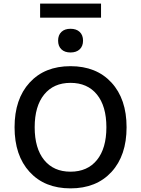

<svg xmlns="http://www.w3.org/2000/svg" viewBox="-20 -1038 785 1068"><path d="M542 -1018.1V-939.9H203.1V-1018.1ZM372.1 -877.9Q404.8 -877.9 423.3 -860.4Q441.9 -842.8 441.9 -812Q441.9 -781.2 423.3 -763.7Q404.8 -746.1 372.1 -746.1Q339.8 -746.1 321.5 -763.7Q303.2 -781.2 303.2 -812Q303.2 -842.8 321.5 -860.4Q339.8 -877.9 372.1 -877.9ZM372.1 -669.9Q516.1 -669.9 600.1 -578.6Q684.1 -487.3 684.1 -330.1Q684.1 -172.9 600.1 -81.5Q516.1 9.8 372.1 9.8Q228.5 9.8 144.8 -81.5Q61 -172.9 61 -330.1Q61 -487.3 144.8 -578.6Q228.5 -669.9 372.1 -669.9ZM372.1 -577.1Q278.3 -577.1 225.6 -512.2Q172.9 -447.3 172.9 -330.1Q172.9 -212.9 225.6 -147.9Q278.3 -83 372.1 -83Q466.3 -83 519 -147.7Q571.8 -212.4 571.8 -330.1Q571.8 -447.8 519 -512.5Q466.3 -577.1 372.1 -577.1Z"/></svg>

Font: Work Sans Medium
Style: Regular
Weight: 500
Designer: Wei Huang
Foundry: Wei Huang
Version: Version 2.012